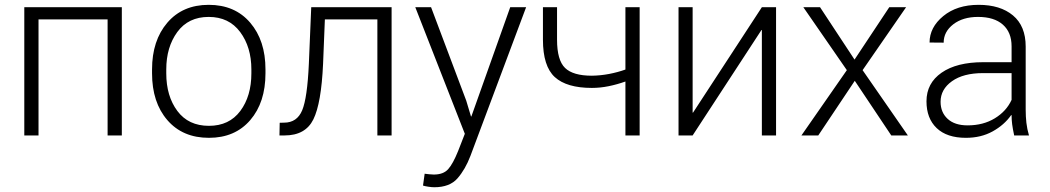

<svg xmlns="http://www.w3.org/2000/svg" viewBox="-20 -558 4324 791"><path d="M481.9 0H423.3V-478H138.7V0H80.1V-528.3H481.9Z M606.4 -272Q606.4 -391.1 669.4 -464.6Q732.4 -538.1 839.8 -538.1Q947.8 -538.1 1010.7 -464.6Q1073.7 -391.1 1073.7 -272V-255.9Q1073.7 -136.2 1011 -63.2Q948.2 9.8 840.8 9.8Q732.4 9.8 669.4 -63.2Q606.4 -136.2 606.4 -255.9ZM665 -255.9Q665 -162.1 710.7 -100.8Q756.3 -39.6 840.8 -39.6Q924.3 -39.6 970 -100.8Q1015.6 -162.1 1015.6 -255.9V-272Q1015.6 -363.8 969.5 -426Q923.3 -488.3 839.8 -488.3Q755.9 -488.3 710.4 -426Q665 -363.8 665 -272Z M1593.3 -528.3V0H1534.7V-478H1318.4L1311 -294.9Q1303.7 -132.3 1271 -66.2Q1238.3 0 1152.3 0H1131.3L1132.3 -52.2L1150.4 -52.7Q1203.6 -52.7 1224.9 -103.5Q1246.1 -154.3 1252.4 -294.9L1262.2 -528.3Z M1900.9 -143.1 1920.4 -78.1H1921.9L2082 -528.3H2147.5L1918 84.5Q1897 139.6 1865 176.5Q1833 213.4 1769 213.4Q1758.8 213.4 1744.4 211.2Q1730 209 1722.7 206.5L1729.5 157.7Q1735.4 158.7 1748.3 159.9Q1761.2 161.1 1767.1 161.1Q1806.6 161.1 1826.4 138.9Q1846.2 116.7 1867.2 64.5L1895 -6.8L1690.9 -528.3H1755.9Z M2615.2 0H2556.6V-222.2Q2522.5 -210 2487.5 -202.9Q2452.6 -195.8 2418.5 -195.8Q2314.5 -195.8 2265.6 -240.5Q2216.8 -285.2 2216.8 -394.5V-528.3H2274.9V-394.5Q2274.9 -310.1 2307.9 -278.1Q2340.8 -246.1 2418.5 -246.1Q2454.1 -246.6 2489.7 -253.4Q2525.4 -260.3 2556.6 -271.5V-528.3H2615.2Z M3118.7 -528.3H3177.2V0H3118.7V-434.1L3117.2 -434.6L2833.5 0H2775.4V-528.3H2833.5V-94.2L2835 -93.8Z M3500.5 -312.5 3643.6 -528.3H3712.9L3533.7 -269L3720.2 0H3651.9L3501.5 -225.1L3351.1 0H3281.7L3468.8 -269L3289.6 -528.3H3358.4Z M4158.2 0Q4152.3 -27.3 4149.9 -45.9Q4147.5 -64.5 4147.5 -83.5L4146 -84Q4117.2 -43 4069.3 -16.6Q4021.5 9.8 3959.5 9.8Q3880.9 9.8 3838.9 -30.3Q3796.9 -70.3 3796.9 -140.6Q3796.9 -215.3 3859.1 -258.5Q3921.4 -301.8 4030.8 -301.8H4147.5V-367.2Q4147.5 -424.8 4111.6 -456.5Q4075.7 -488.3 4009.3 -488.3Q3946.8 -488.3 3907.2 -457.8Q3867.7 -427.2 3867.7 -382.3L3809.6 -382.8Q3809.6 -445.3 3866 -491.7Q3922.4 -538.1 4011.7 -538.1Q4101.1 -538.1 4153.3 -494.4Q4205.6 -450.7 4205.6 -366.2V-106.4Q4205.6 -78.1 4208.5 -52.2Q4211.4 -26.4 4219.2 0ZM3966.3 -41.5Q4030.8 -41.5 4078.4 -70.6Q4126 -99.6 4147.5 -146.5V-256.8H4029.8Q3948.7 -256.8 3901.9 -223.4Q3855 -189.9 3855 -138.7Q3855 -95.2 3884 -68.4Q3913.1 -41.5 3966.3 -41.5Z"/></svg>

Font: Franko
Style: Light
Weight: 300
Designer: Google
Version: Version 1.200310; 2013